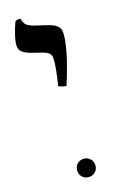

<svg xmlns="http://www.w3.org/2000/svg" viewBox="-143 -604 503 808"><g transform="rotate(-20 108.5 -200.0)"><path d="M64 -563Q65.9 -549.8 70.3 -541.5Q74.7 -533.2 83.3 -527.3Q91.8 -521.5 105 -516.6Q118.2 -511.7 137.2 -505.9Q155.8 -500 169.9 -494.9Q184.1 -489.7 193.8 -483.2Q203.6 -476.6 208.5 -468Q213.4 -459.5 213.4 -447.3Q213.4 -418 198 -363.3Q182.6 -308.6 149.4 -229.5Q130.9 -233.4 116.2 -241.2Q121.1 -258.8 125 -276.4Q128.9 -293.9 131.8 -309.6Q134.8 -325.2 136.2 -338.1Q137.7 -351.1 137.7 -359.4Q137.7 -367.2 135.5 -372.8Q133.3 -378.4 128.4 -382.8Q123.5 -387.2 115.5 -391.1Q107.4 -395 95.7 -398.9Q75.2 -405.8 59.1 -411.4Q43 -417 32 -423.6Q21 -430.2 15.4 -438.7Q9.8 -447.3 9.8 -460Q9.8 -468.3 12.7 -481.2Q15.6 -494.1 20.3 -508.3Q24.9 -522.5 30.5 -536.1Q36.1 -549.8 41.5 -560.1Q45.4 -562.5 52 -562.7Q58.6 -563 64 -563ZM69.8 122.6Q69.8 105.5 81.3 94Q92.8 82.5 109.9 82.5Q127 82.5 138.4 94Q149.9 105.5 149.9 122.6Q149.9 139.6 138.4 151.1Q127 162.6 109.9 162.6Q92.8 162.6 81.3 151.1Q69.8 139.6 69.8 122.6Z"/></g></svg>

Font: Federov2
Style: Regular
Weight: 400
Designer: Olexa M. Volochay | Cyreal.org
Foundry: Olexa M. Volochay | Cyreal.org
Version: Version 1.000